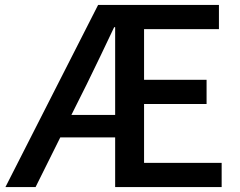

<svg xmlns="http://www.w3.org/2000/svg" viewBox="-20 -735 973 777"><path d="M269 -270 331 -394C368 -469 405 -547 442 -625H446V-270ZM2 22H124L224 -179H446V22H877V-76H563V-314H816V-412H563V-617H866V-715H377Z"/></svg>

Font: コーポレート・ロゴ ver3 Medium
Style: Regular
Weight: 500
Designer: [KANA_main] LOGOTYPE.JP [Source Han Sans] Ryoko NISHIZUKA 西塚涼子 (kana, bopomofo & ideographs); Paul D. Hunt (Latin, Greek
Version: Version 12.001;FEAKit 1.0